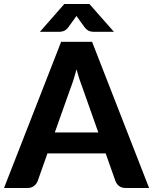

<svg xmlns="http://www.w3.org/2000/svg" viewBox="-29 -933 760 953"><path d="M0 0ZM711 0H594.5Q575 0 562.8 -9.2Q550.5 -18.5 544.5 -33L495.5 -171.5H206.5L157.5 -33Q152.5 -20.5 140 -10.2Q127.5 0 108.5 0H-9L274.5 -725.5H428ZM243 -275.5H459L380.5 -497.5Q373.5 -515 365.8 -538.5Q358 -562 350.5 -589Q343.5 -561.5 336 -537.8Q328.5 -514 321.5 -496.5ZM536.5 -775H436.5Q428.5 -775 416.8 -778Q405 -781 392.5 -795.5L358.5 -842.5L350.5 -854L342.5 -842.5L308.5 -795.5Q296 -781 284.2 -778Q272.5 -775 264.5 -775H169L290 -913H415Z"/></svg>

Font: Lato Heavy
Style: Regular
Weight: 800
Designer: Lukasz Dziedzic
Foundry: tyPoland Lukasz Dziedzic
Version: Version 2.007; 2014-02-27